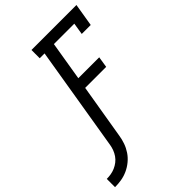

<svg xmlns="http://www.w3.org/2000/svg" viewBox="-380 -842 1150 1150"><g transform="rotate(-45 194.5 -267.5)"><path d="M-111 200V130Q-93 130 -75 127Q-57 124 -39.5 116.5Q-22 109 -6.5 97Q9 85 20 69Q31 53 37.5 35.5Q44 18 47 0L157 -665H116V-735H497L473 -590H397L409 -665H236L195 -417H372L361 -347H183L125 0Q121 27 111.5 54Q102 81 86 105Q70 129 47 148Q24 167 -2.5 179Q-29 191 -56.5 195.5Q-84 200 -111 200Z"/></g></svg>

Font: Iosevka Slab Oblique
Style: Regular
Weight: 400
Italic angle: -9°
Monospace: yes
Designer: Belleve Invis
Foundry: Belleve Invis
Version: Version 11.1.1; ttfautohint (v1.8.3)